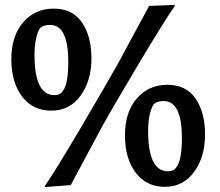

<svg xmlns="http://www.w3.org/2000/svg" viewBox="-20 -740 891 779"><path d="M585 -716 689 -720 688 -714Q646 -654 543 -481.5Q440 -309 394 -226L267 11L162 19L163 13Q204 -46 305.5 -218Q407 -390 457 -479ZM649 18Q574 18 530.5 -39.5Q487 -97 487 -191Q487 -285 535 -340.5Q583 -396 659 -396Q735 -396 773.5 -340Q812 -284 812 -194Q812 -104 768 -43Q724 18 649 18ZM718 -180Q718 -330 644 -330Q615 -330 602 -315Q581 -277 581 -208Q581 -45 662 -45Q685 -45 696 -62Q718 -90 718 -180ZM188 -291Q113 -291 69.5 -348.5Q26 -406 26 -500Q26 -594 74 -649.5Q122 -705 198 -705Q274 -705 312.5 -649Q351 -593 351 -503Q351 -413 307 -352Q263 -291 188 -291ZM257 -489Q257 -639 183 -639Q154 -639 141 -624Q120 -586 120 -517Q120 -354 201 -354Q224 -354 235 -371Q257 -399 257 -489Z"/></svg>

Font: Asul
Style: Bold
Weight: 700
Designer: Mariela Monsalve
Foundry: Mariela Monsalve
Version: Version 1.002